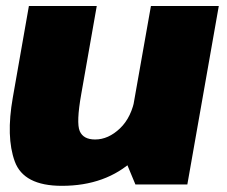

<svg xmlns="http://www.w3.org/2000/svg" viewBox="-20 -613 753 638"><path d="M430 0H602.5L707 -593H481.5L392.5 -90ZM301.5 -593H76L22.5 -288.5Q-0.5 -158 29 -76.8Q58.5 4.5 185.5 4.5Q332 4.5 424.8 -82Q517.5 -168.5 532 -251.5L429 -290.5Q417.5 -223.5 378.8 -186.5Q340 -149.5 296 -149.5Q257 -149.5 245 -177.2Q233 -205 250 -300.5Z"/></svg>

Font: Anybody Black
Style: Italic
Weight: 900
Italic angle: -10°
Designer: Tyler Finck
Foundry: Etcetera Type Company
Version: Version 1.113;gftools[0.9.25]